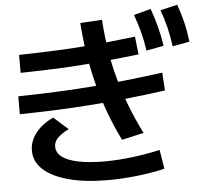

<svg xmlns="http://www.w3.org/2000/svg" viewBox="-60 -918 1120 1045"><g transform="rotate(-5 500.0 -396.0)"><path d="M583 -149Q545 -226 516 -304.5Q487 -383 466 -464Q445 -545 431.5 -629.5Q418 -714 412 -802L531 -809Q537 -723 549.5 -643Q562 -563 583 -486Q604 -409 633.5 -332.5Q663 -256 703 -176ZM486 63Q364 63 274.5 39Q185 15 137 -28.5Q89 -72 89 -132Q89 -184 123.5 -228.5Q158 -273 220 -302L299 -232Q255 -210 235.5 -188.5Q216 -167 217 -142Q218 -109 248 -86.5Q278 -64 336.5 -52Q395 -40 478 -40Q551 -40 631.5 -50Q712 -60 782 -76L799 28Q727 45 646 54Q565 63 486 63ZM65 -658Q152 -660 231.5 -663Q311 -666 387 -671Q463 -676 540 -684Q617 -692 702 -702L713 -604Q598 -591 495.5 -581.5Q393 -572 288.5 -567Q184 -562 65 -560ZM41 -434Q148 -436 243.5 -440Q339 -444 432 -451Q525 -458 623 -468.5Q721 -479 833 -494L839 -396Q728 -381 628.5 -370.5Q529 -360 435 -353Q341 -346 245 -342Q149 -338 41 -336ZM758 -621Q750 -675 737.5 -723Q725 -771 707 -820L800 -845Q818 -795 831 -746Q844 -697 853 -639ZM902 -632Q894 -689 882.5 -736.5Q871 -784 853 -833L946 -855Q964 -806 976 -756.5Q988 -707 995 -649Z"/></g></svg>

Font: M PLUS 2 Thin SemiBold
Style: Regular
Weight: 600
Version: Version 1.001